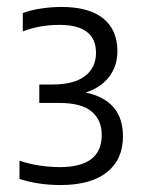

<svg xmlns="http://www.w3.org/2000/svg" viewBox="-20 -458 415 552"><path d="M154 74Q90.5 74 36 56.5V4Q64 13.5 94.2 18Q124.5 22.5 152 22.5Q272.5 22.5 272.5 -70Q272.5 -113 243.2 -137.5Q214 -162 151 -162H93V-215H129.5Q192.5 -215 224.2 -239.2Q256 -263.5 256 -306Q256 -386.5 151 -386.5Q123.5 -386.5 97 -382Q70.5 -377.5 45.5 -367.5V-420.5Q67.5 -429 97.8 -433.5Q128 -438 157 -438Q235.5 -438 276.5 -405.2Q317.5 -372.5 317.5 -311Q317.5 -267.5 293.2 -236.5Q269 -205.5 226 -192Q333.5 -169.5 333.5 -66Q333.5 1 287 37.5Q240.5 74 154 74Z"/></svg>

Font: Encode Sans Semi Condensed
Style: Regular
Weight: 400
Width: 4
Designer: Multiple Designers
Foundry: Impallari Type
Version: Version 3.000; ttfautohint (v1.8.3) -l 8 -r 50 -G 200 -x 14 